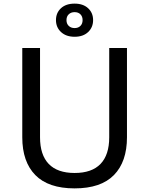

<svg xmlns="http://www.w3.org/2000/svg" viewBox="-20 -1023 824 1060"><path d="M103 0ZM103 -265V-758H201V-265Q201 -168 249 -118Q297 -68 392 -68Q487 -68 535 -118Q583 -168 583 -265V-758H681V-265Q681 -130 609 -56.5Q537 17 392 17Q247 17 175 -56.5Q103 -130 103 -265ZM289 -912Q289 -952 316.5 -977.5Q344 -1003 392 -1003Q439 -1003 466.5 -977.5Q494 -952 494 -912Q494 -872 466.5 -846Q439 -820 392 -820Q345 -820 317 -846Q289 -872 289 -912ZM436 -912Q436 -932 424 -944Q412 -956 392 -956Q372 -956 359.5 -944Q347 -932 347 -912Q347 -892 359.5 -880Q372 -868 392 -868Q412 -868 424 -880Q436 -892 436 -912Z"/></svg>

Font: Biryani
Style: Regular
Weight: 400
Designer: Dan Reynolds and Mathieu Reguer
Foundry: Dan Reynolds and Mathieu Reguer
Version: Version 1.004; ttfautohint (v1.1) -l 5 -r 5 -G 72 -x 0 -D la